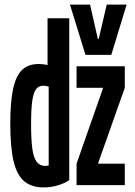

<svg xmlns="http://www.w3.org/2000/svg" viewBox="-20 -810 590 840"><path d="M170 10Q118 10 85.5 -17.5Q53 -45 39 -106.5Q25 -168 25 -270Q25 -365 37.5 -422Q50 -479 77 -504.5Q104 -530 149 -530Q176 -530 202.5 -521.5Q229 -513 251 -495L233 -404Q214 -421 199 -428Q184 -435 169 -435Q149 -435 137.5 -419.5Q126 -404 121 -367.5Q116 -331 116 -268Q116 -199 121.5 -159Q127 -119 141 -101.5Q155 -84 178 -84Q201 -84 219 -101L193 -58V-469H188V-730H283V-22Q263 -8 233 1Q203 10 170 10ZM315 0V-94L430 -422V-426H315V-520H526V-426L410 -98V-94H526V0ZM354 -570 286 -790H374L408 -640H412L447 -790H534L467 -570Z"/></svg>

Font: M PLUS Code Latin SemiExpanded Medium
Style: Regular
Weight: 500
Width: 6
Designer: Coji Morishita
Foundry: UNDERFOREST DESIGN
Version: Version 1.002; ttfautohint (v1.8.3)